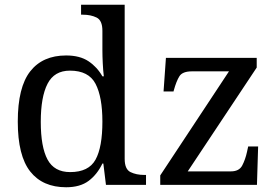

<svg xmlns="http://www.w3.org/2000/svg" viewBox="-20 -780 1165 810"><path d="M259 10Q160 10 107.5 -56.5Q55 -123 55 -267Q55 -412 107.5 -479Q160 -546 259 -546Q317 -546 353.5 -521.5Q390 -497 412 -458H418Q415 -483 413.5 -513.5Q412 -544 412 -568V-650Q412 -694 387.5 -706Q363 -718 330 -718H322V-760H506V-110Q506 -66 530.5 -54Q555 -42 588 -42H596V0H427L416 -90H412Q390 -44 354 -17Q318 10 259 10ZM276 -54Q354 -54 383 -106.5Q412 -159 412 -267Q412 -371 383 -426.5Q354 -482 275 -482Q209 -482 180.5 -426.5Q152 -371 152 -266Q152 -160 180.5 -107Q209 -54 276 -54ZM656 0V-40L946 -479H790Q750 -479 737 -458.5Q724 -438 713 -398L712 -394H670L680 -536H1063V-495L772 -57H954Q989 -57 1002 -82Q1015 -107 1022 -139L1027 -162H1069L1064 0Z"/></svg>

Font: NotoSerif-Regular
Style: Regular
Weight: 400
Designer: Monotype Design Team
Foundry: Monotype Imaging Inc.
Version: Version 2.007; ttfautohint (v1.8) -l 8 -r 50 -G 200 -x 14 -D